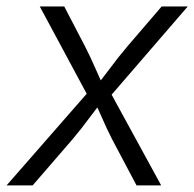

<svg xmlns="http://www.w3.org/2000/svg" viewBox="-36 -562 589 582"><path d="M-16.1 0 249 -303.2 240.2 -252.9 84.5 -542.5H158.7L221.7 -421.4Q239.7 -386.2 253.4 -354.2Q267.1 -322.3 282.2 -292H248Q273.4 -322.3 296.9 -354.2Q320.3 -386.2 350.1 -421.4L454.1 -542.5H533.2L281.2 -250.5L289.1 -299.3L452.6 0H377.9L303.7 -140.1Q286.6 -173.8 273.7 -203.9Q260.7 -233.9 246.6 -262.7H280.8Q256.3 -233.9 234.4 -203.9Q212.4 -173.8 184.1 -140.1L63 0Z"/></svg>

Font: Inter 16pt Light
Style: Italic
Weight: 300
Italic angle: -9.3988°
Version: Version 4.001;git-66647c0bb